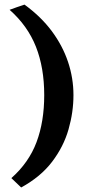

<svg xmlns="http://www.w3.org/2000/svg" viewBox="-20 -685 413 850"><path d="M73.7 145 30.3 103.5Q107.9 34.7 141.8 -55.9Q175.8 -146.5 175.8 -264.2Q175.8 -384.8 139.2 -477.8Q102.5 -570.8 22.5 -641.6Q38.6 -647.5 54.9 -653.3Q71.3 -659.2 88.4 -664.6Q161.6 -611.3 209.5 -546.9Q257.3 -482.4 281.2 -410.9Q305.2 -339.4 305.2 -263.7Q305.2 -188.5 283.4 -112.3Q261.7 -36.1 210.9 30.8Q160.2 97.7 73.7 145Z"/></svg>

Font: Kameron SemiBold
Style: Regular
Weight: 600
Designer: Vernon Adams
Foundry: Vernon Adams
Version: Version 1.100